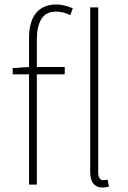

<svg xmlns="http://www.w3.org/2000/svg" viewBox="-20 -827 573 860"><path d="M110 0V-655Q110 -707 124.5 -740.5Q139 -774 166.5 -790.5Q194 -807 232 -807Q249 -807 268 -802.5Q287 -798 306 -790L295 -759Q263 -775 231 -775Q186 -775 165.5 -742Q145 -709 145 -650V0ZM37 -494V-522L110 -527H270V-494ZM439 13Q422 13 409.5 5.5Q397 -2 390.5 -18Q384 -34 384 -59V-794H420V-53Q420 -37 426 -28.5Q432 -20 442 -20Q445 -20 449.5 -20.5Q454 -21 462 -22L468 9Q461 10 455.5 11.5Q450 13 439 13Z"/></svg>

Font: Noto Sans KR Thin
Style: Regular
Weight: 100
Designer: Ryoko NISHIZUKA 西塚涼子 (kana, bopomofo & ideographs); Paul D. Hunt (Latin, Greek & Cyrillic); Sandoll Communications 산돌커뮤니
Foundry: Adobe
Version: Version 2.004-H2;hotconv 1.0.118;makeotfexe 2.5.65603